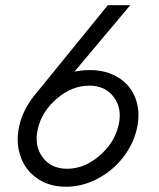

<svg xmlns="http://www.w3.org/2000/svg" viewBox="-20 -710 612 740"><path d="M233.9 9.8Q169.9 9.8 123.5 -22.2Q77.1 -54.2 58.6 -108.6Q40 -163.1 54.7 -227.1Q69.3 -288.6 112.8 -342.3L395.5 -689.9H481.9L267.1 -434.1Q297.9 -439.9 326.2 -439.9Q390.1 -439.9 437 -410.6Q483.9 -381.3 502.9 -329.1Q522 -276.9 507.3 -212.9Q493.7 -153.8 454.1 -103Q414.6 -52.2 356 -21.2Q297.4 9.8 233.9 9.8ZM238.8 -59.6Q304.7 -59.6 363 -109.4Q421.4 -159.2 437 -227.5Q451.7 -291 418.9 -335.4Q386.2 -379.9 323.7 -379.9Q257.8 -379.9 199.5 -330.3Q141.1 -280.8 125.5 -211.9Q111.3 -148.9 144 -104.2Q176.8 -59.6 238.8 -59.6Z"/></svg>

Font: HK Grotesk Italic
Style: Regular
Weight: 400
Italic angle: -13°
Designer: Alfredo Marco Pradil and Stefan Peev
Foundry: Hanken Design Co.
Version: Version 1.000;PS 001.000;hotconv 1.0.88;makeotf.lib2.5.64775